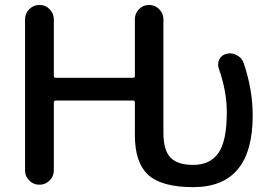

<svg xmlns="http://www.w3.org/2000/svg" viewBox="-20 -772 1102 775"><path d="M524.4 -226.6V-358.4Q524.4 -366.2 516.6 -366.2H205.1Q197.3 -366.2 197.3 -358.4V-84Q197.3 -60.5 180.2 -43.5Q163.1 -26.4 139.6 -26.4H138.7Q115.2 -26.4 98.1 -43.5Q81.1 -60.5 81.1 -84V-694.3Q81.1 -717.8 98.1 -734.9Q115.2 -752 138.7 -752H139.6Q163.1 -752 180.2 -734.9Q197.3 -717.8 197.3 -694.3V-464.8Q197.3 -458 205.1 -458H516.6Q524.4 -458 524.4 -464.8V-694.3Q524.4 -717.8 541 -734.9Q557.6 -752 581.5 -752Q605.5 -752 622.6 -734.9Q639.6 -717.8 639.6 -694.3V-236.3Q639.6 -166 668 -136.2Q696.3 -106.4 759.8 -106.4Q828.1 -106.4 861.8 -154.8Q895.5 -203.1 895.5 -318.4Q895.5 -403.3 863.3 -495.1Q860.4 -502.9 860.4 -511.7Q860.4 -522.5 865.2 -532.2Q875 -550.8 894.5 -554.7Q901.4 -556.6 908.2 -556.6Q922.9 -556.6 936.5 -548.8Q957 -538.1 963.9 -516.6Q1000 -410.2 1000 -305.7Q1000 -16.6 759.8 -16.6Q632.8 -16.6 578.6 -65.9Q524.4 -115.2 524.4 -226.6Z"/></svg>

Font: Gen Jyuu Gothic P Medium
Style: Regular
Weight: 500
Designer: [Source Han Sans]
Ryoko NISHIZUKA  (kana & ideographs); Paul D. Hunt (Latin, Greek & Cyrillic); Wenlong ZHANG  (bopomofo
Version: Version 1.002.20150607